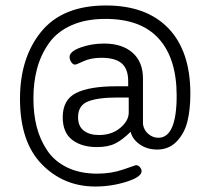

<svg xmlns="http://www.w3.org/2000/svg" viewBox="-20 -578 756 701"><path d="M234 -370Q234 -390 274 -404.5Q314 -419 360 -419Q426 -419 464 -385.5Q502 -352 502 -291V-125Q505 -103 521.5 -89Q538 -75 558 -75Q625 -75 625 -229Q625 -364 560 -436.5Q495 -509 365 -509Q293 -509 240.5 -485.5Q188 -462 158.5 -420Q129 -378 115.5 -328Q102 -278 102 -218Q102 -162 114 -115Q126 -68 152.5 -28.5Q179 11 225.5 33.5Q272 56 335 56Q387 56 431 40.5Q475 25 476 25Q485 25 491 32.5Q497 40 497 47Q497 68 442 85.5Q387 103 328 103Q212 103 132.5 21.5Q53 -60 53 -217Q53 -368 131 -463Q209 -558 367 -558Q515 -558 595 -474.5Q675 -391 675 -236Q675 -179 664.5 -135.5Q654 -92 625.5 -62Q597 -32 554 -32Q517 -32 490 -51Q463 -70 457 -97Q428 -68 401.5 -54.5Q375 -41 334 -41Q278 -41 243.5 -67.5Q209 -94 209 -150Q209 -214 258 -238.5Q307 -263 405 -263H448V-282Q448 -326 424.5 -346.5Q401 -367 350 -367Q312 -367 285 -354.5Q258 -342 255 -342Q246 -342 240 -351.5Q234 -361 234 -370ZM450 -167V-222H409Q337 -222 301 -207.5Q265 -193 265 -150Q265 -117 286 -101Q307 -85 341 -85Q388 -85 419 -111Q450 -137 450 -167Z"/></svg>

Font: Dosis
Style: Regular
Weight: 400
Designer: Edgar Tolentino, Pablo Impallari, Igino Marini
Foundry: Edgar Tolentino, Pablo Impallari, Igino Marini
Version: Version 1.007